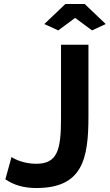

<svg xmlns="http://www.w3.org/2000/svg" viewBox="-20 -935 552 966"><path d="M203 -814 273 -782 358 -845 443 -782 512 -814 406 -915H309ZM38 -145 7 -33C49 -4 99 11 163 11C395 11 425 -135 425 -349V-710H287V-338C287 -179 268 -111 162 -111C102 -111 55 -133 38 -145Z"/></svg>

Font: FIGSv2-sans-serif
Style: Bold
Weight: 700
Designer: Matt McInerney, Pablo Impallari, Rodrigo Fuenzalida,Mirko Velimirovic
Foundry: Matt McInerney, Pablo Impallari, Rodrigo Fuenzalida
Version: Version 4.021;hotconv 1.0.109;makeotfexe 2.5.65596